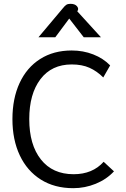

<svg xmlns="http://www.w3.org/2000/svg" viewBox="-20 -974 661 1004"><path d="M45 0ZM45 -351Q45 -459 82.5 -540Q120 -621 190 -665.5Q260 -710 355 -710Q415 -710 467.5 -689.5Q520 -669 556 -632L520 -569Q487 -602 448 -619.5Q409 -637 355 -637Q250 -637 191.5 -560Q133 -483 133 -351Q133 -217 194 -140Q255 -63 365 -63Q464 -63 522 -128L576 -78Q537 -36 480.5 -13Q424 10 363 10Q265 10 193.5 -35Q122 -80 83.5 -161.5Q45 -243 45 -351ZM308 -930Q319 -944 327 -949Q335 -954 348 -954Q371 -954 381.5 -942.5Q392 -931 387 -920L384 -915L508 -779H418L342 -877L269 -779H181Z"/></svg>

Font: Niramit
Style: Regular
Weight: 400
Version: Version 1.000; ttfautohint (v1.6)